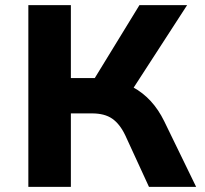

<svg xmlns="http://www.w3.org/2000/svg" viewBox="-20 -725 797 745"><path d="M90 0V-705H255V-422H359L333 -398L521 -705H706L487 -367L413 -415Q458 -407 496 -386.5Q534 -366 564.5 -333Q595 -300 617 -255L741 0H558L466 -200Q445 -244 415.5 -264.5Q386 -285 337 -285H255V0Z"/></svg>

Font: Nunito Sans 7pt ExtraBold
Style: Regular
Weight: 800
Designer: Vernon Adams
Foundry: Vernon Adams
Version: Version 3.101;gftools[0.9.27]